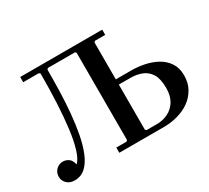

<svg xmlns="http://www.w3.org/2000/svg" viewBox="-134 -888 1214 1117"><g transform="rotate(-30 473.0 -330.0)"><path d="M8 -55Q8 -82 26.5 -101Q45 -120 73 -120Q92 -120 110 -108Q128 -96 134 -65Q157 -87 173 -138.5Q189 -190 198.5 -264.5Q208 -339 212.5 -431Q217 -523 217 -628L209 -635H104V-670H655V-635H586L579 -628V-380H685Q726 -380 770 -371Q814 -362 851.5 -341.5Q889 -321 912 -286.5Q935 -252 935 -202Q935 -151 913 -112.5Q891 -74 855 -49Q819 -24 774.5 -12Q730 0 685 0H383V-35H452L459 -42V-628L452 -635H270L263 -628Q263 -558 261 -484Q259 -410 252.5 -339Q246 -268 234 -205Q222 -142 202 -93.5Q182 -45 152 -17.5Q122 10 79 10Q47 10 27.5 -9Q8 -28 8 -55ZM579 -42 586 -35H656Q696 -35 731 -52Q766 -69 787 -103.5Q808 -138 808 -190Q808 -252 787.5 -285Q767 -318 732.5 -331.5Q698 -345 656 -345H579Z"/></g></svg>

Font: Brygada 1918 SemiBold
Style: Regular
Weight: 600
Designer: Mateusz Machalski | Borys Kosmynka | Przemek Hoffer
Foundry: NIEPODLEGLA 2018
Version: Version 3.006